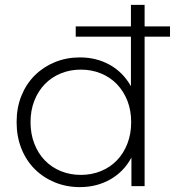

<svg xmlns="http://www.w3.org/2000/svg" viewBox="-20 -762 716 786"><path d="M311 -46Q355 -46 393 -61.5Q431 -77 458.5 -105.5Q486 -134 501.5 -174Q517 -214 517 -262Q517 -310 501.5 -349.5Q486 -389 458.5 -417.5Q431 -446 393 -461.5Q355 -477 311 -477Q267 -477 229 -461.5Q191 -446 163.5 -417.5Q136 -389 120.5 -349.5Q105 -310 105 -262Q105 -214 120.5 -174Q136 -134 163.5 -105.5Q191 -77 229 -61.5Q267 -46 311 -46ZM572 0H518V-117Q487 -59 431.5 -27.5Q376 4 307 4Q252 4 204.5 -15.5Q157 -35 122 -70Q87 -105 67.5 -154Q48 -203 48 -262Q48 -321 67.5 -369.5Q87 -418 122 -453Q157 -488 204.5 -507.5Q252 -527 307 -527Q375 -527 429.5 -496.5Q484 -466 516 -409V-742H572ZM290 -612V-654H676V-612Z"/></svg>

Font: Montserrat-Alt1 Light
Style: Regular
Weight: 300
Designer: Differentunic
Foundry: Differentunic
Version: Version 7.222